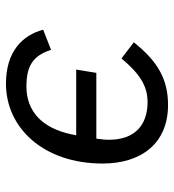

<svg xmlns="http://www.w3.org/2000/svg" viewBox="10 -578 580 640"><g transform="rotate(-90 300.0 -258.0)"><path d="M269.9 12.1C355.8 12.1 415.1 -22 479 -101.9L425.1 -143.1C375 -83.1 334.2 -56.1 279.8 -56.1C204.9 -56.1 154.1 -96.9 154.1 -185C154.1 -196 154.8 -204.9 157 -220.2L158 -226.9H377.1L388.1 -294H169L172.9 -312.9C193.9 -408 248.9 -459.9 332 -459.9C396 -459.9 433.9 -441.1 453.8 -377.8L521 -404.1C502.8 -471.9 449.9 -528.1 340.9 -528.1C193.9 -528.1 74.9 -403.1 74.9 -206C74.9 -77.1 142 12.1 269.9 12.1Z"/></g></svg>

Font: Margiela Mono Italic Italic
Style: Regular
Weight: 400
Designer: Mike Abbink, Paul van der Laan, Pieter van Rosmalen
Foundry: Bold Monday
Version: Version 2.003 2021